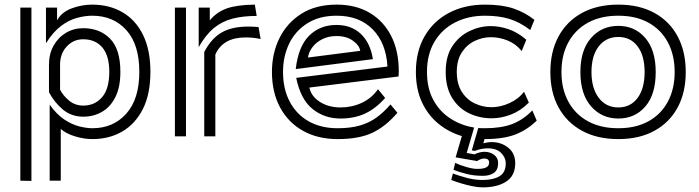

<svg xmlns="http://www.w3.org/2000/svg" viewBox="-20 -590 3026 831"><path d="M195 -137Q225 -95 258 -73Q291 -51 323 -43Q355 -35 380 -35Q470 -35 526.5 -98Q583 -161 583 -279Q583 -397 527 -459.5Q471 -522 379 -522Q348 -522 313 -512.5Q278 -503 244 -477.5Q210 -452 179 -403V-557H227V-502Q246 -537 289.5 -553.5Q333 -570 379 -570Q453 -570 510 -537Q567 -504 599 -439Q631 -374 631 -279Q631 -183 598.5 -118.5Q566 -54 509.5 -21Q453 12 380 12Q343 12 304 0Q265 -12 243 -32V192H195ZM68 -557H116V193L68 192ZM192 -310Q192 -357 212 -392.5Q232 -428 265.5 -448Q299 -468 340 -468Q412 -468 456.5 -422.5Q501 -377 501 -279Q501 -213 479.5 -170Q458 -127 421.5 -106Q385 -85 341 -85Q289 -85 252 -116Q215 -147 192 -191ZM240 -202Q253 -176 279 -154.5Q305 -133 341 -133Q390 -133 421.5 -169Q453 -205 453 -279Q453 -349 423 -384.5Q393 -420 340 -420Q298 -420 269 -389Q240 -358 240 -310Z M1091 -521Q1030 -521 985 -509Q940 -497 905 -468Q870 -439 840 -386V-557H888V-502Q918 -538 961.5 -553.5Q1005 -569 1083 -570ZM737 -557H785V0H737ZM864 -365Q895 -424 939.5 -449.5Q984 -475 1054 -475Q1065 -475 1076 -474.5Q1087 -474 1099 -473L1108 -421Q1091 -425 1074.5 -426.5Q1058 -428 1043 -428Q945 -428 912 -354V0H864Z M1700 -102Q1651 -44 1593 -16Q1535 12 1441 12Q1356 12 1292 -23.5Q1228 -59 1192.5 -124.5Q1157 -190 1157 -279Q1157 -359 1189.5 -425Q1222 -491 1284.5 -530.5Q1347 -570 1437 -570Q1520 -570 1580 -534.5Q1640 -499 1673 -434.5Q1706 -370 1706 -281Q1706 -276 1705.5 -270.5Q1705 -265 1705 -259L1319 -211Q1327 -173 1364.5 -149Q1402 -125 1454 -125Q1503 -125 1546 -145Q1589 -165 1616 -204L1647 -166Q1605 -119 1559 -98Q1513 -77 1454 -77Q1384 -77 1332.5 -118.5Q1281 -160 1262 -253L1657 -302Q1651 -404 1593 -463Q1535 -522 1437 -522Q1362 -522 1310 -489Q1258 -456 1231.5 -401Q1205 -346 1205 -279Q1205 -205 1234 -150Q1263 -95 1316 -65Q1369 -35 1441 -35Q1498 -35 1538.5 -47Q1579 -59 1610.5 -82Q1642 -105 1670 -138ZM1260 -291Q1271 -389 1318 -435.5Q1365 -482 1436 -482Q1501 -482 1542 -443Q1583 -404 1594 -334ZM1539 -370Q1536 -393 1508 -413.5Q1480 -434 1436 -434Q1402 -434 1375 -420.5Q1348 -407 1332 -385.5Q1316 -364 1313 -341Z M1979 -1Q1922 -18 1877 -55Q1832 -92 1806 -148Q1780 -204 1780 -279Q1780 -368 1818 -433.5Q1856 -499 1923.5 -534.5Q1991 -570 2079 -570Q2153 -570 2203 -553Q2253 -536 2293 -504L2275 -460Q2229 -495 2183.5 -508.5Q2138 -522 2079 -522Q2006 -522 1949 -492.5Q1892 -463 1860 -408.5Q1828 -354 1828 -279Q1828 -208 1855.5 -157.5Q1883 -107 1929.5 -77Q1976 -47 2032 -38L2000 72L2033 78Q2057 67 2077 67Q2101 67 2118.5 80Q2136 93 2136 116Q2136 145 2118 158Q2100 171 2070 171Q2032 171 2000 163Q1968 155 1943 145L1950 115Q1971 125 1999 133Q2027 141 2045 141Q2074 141 2085.5 134Q2097 127 2097 114Q2097 96 2076 96Q2062 96 2045 107L1952 91ZM2269 -146Q2233 -110 2191 -94Q2149 -78 2108 -78Q2056 -78 2010.5 -99.5Q1965 -121 1937 -166Q1909 -211 1909 -279Q1909 -347 1938 -390.5Q1967 -434 2012 -455.5Q2057 -477 2104 -477Q2142 -477 2181.5 -463.5Q2221 -450 2258 -418L2238 -369Q2213 -400 2177.5 -414.5Q2142 -429 2104 -429Q2069 -429 2035 -413Q2001 -397 1979 -363.5Q1957 -330 1957 -279Q1957 -227 1978.5 -193Q2000 -159 2034.5 -142.5Q2069 -126 2108 -126Q2146 -126 2185.5 -144Q2225 -162 2248 -193ZM2303 -68Q2261 -27 2209.5 -7.5Q2158 12 2077 12L2072 30Q2081 28 2090 26.5Q2099 25 2108 25Q2150 25 2180 49.5Q2210 74 2210 116Q2210 170 2171.5 195.5Q2133 221 2069 221Q2050 221 2025 216Q2000 211 1975.5 203.5Q1951 196 1933 189L1940 161Q1967 171 2001 180Q2035 189 2069 189Q2114 189 2141.5 173Q2169 157 2169 116Q2169 93 2149.5 72.5Q2130 52 2091 52Q2079 52 2065 54.5Q2051 57 2035 63L2022 61L2050 -36Q2058 -35 2065 -35Q2072 -35 2079 -35Q2149 -35 2196.5 -53Q2244 -71 2284 -112Z M2948 -278Q2948 -190 2913 -125Q2878 -60 2812.5 -24Q2747 12 2656 12Q2565 12 2499 -24Q2433 -60 2397.5 -125Q2362 -190 2362 -278Q2362 -367 2397.5 -432.5Q2433 -498 2499 -534Q2565 -570 2656 -570Q2747 -570 2812.5 -534Q2878 -498 2913 -432.5Q2948 -367 2948 -278ZM2900 -278Q2900 -352 2870.5 -407Q2841 -462 2786.5 -492Q2732 -522 2656 -522Q2580 -522 2525 -492Q2470 -462 2440 -407Q2410 -352 2410 -278Q2410 -205 2440 -150Q2470 -95 2525 -65Q2580 -35 2656 -35Q2732 -35 2786.5 -65Q2841 -95 2870.5 -150Q2900 -205 2900 -278ZM2656 -77Q2584 -77 2538 -130Q2492 -183 2492 -278Q2492 -373 2538 -425.5Q2584 -478 2656 -478Q2728 -478 2773 -425.5Q2818 -373 2818 -278Q2818 -181 2773 -129Q2728 -77 2656 -77ZM2656 -125Q2709 -125 2739.5 -166Q2770 -207 2770 -278Q2770 -349 2739.5 -389.5Q2709 -430 2656 -430Q2603 -430 2571.5 -389.5Q2540 -349 2540 -278Q2540 -208 2571.5 -166.5Q2603 -125 2656 -125Z"/></svg>

Font: Train One
Style: Regular
Weight: 400
Designer: Fontworks Inc.
Foundry: Fontworks Inc.
Version: Version 1.100